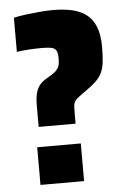

<svg xmlns="http://www.w3.org/2000/svg" viewBox="-51 -734 512 772"><g transform="rotate(-5 205.0 -348.0)"><path d="M94 -233V-316Q94 -349 99 -368.5Q104 -388 114.5 -401Q125 -414 144 -425L159 -434Q179 -446 187 -456.5Q195 -467 196.5 -478.5Q198 -490 198 -502Q198 -524 191.5 -533.5Q185 -543 170.5 -545.5Q156 -548 133 -548Q121 -548 109 -547.5Q97 -547 84.5 -546.5Q72 -546 59 -544.5Q46 -543 33 -541V-679Q55 -684 82.5 -687.5Q110 -691 139 -693.5Q168 -696 193 -696Q235 -696 268.5 -688.5Q302 -681 326 -663Q350 -645 363 -613Q376 -581 376 -532Q376 -495 373 -469.5Q370 -444 361 -426Q352 -408 335.5 -392.5Q319 -377 293 -359L280 -350Q266 -340 258.5 -333.5Q251 -327 247.5 -319.5Q244 -312 243.5 -299.5Q243 -287 243 -266V-233ZM81 0V-152H257V0Z"/></g></svg>

Font: Saira Condensed Black
Style: Regular
Weight: 900
Width: 3
Designer: Hector Gatti with collaboration of the Omnibus-Type team
Foundry: Omnibus-Type
Version: Version 1.101